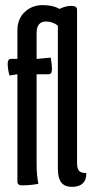

<svg xmlns="http://www.w3.org/2000/svg" viewBox="-20 -720 365 750"><path d="M123 -82Q123 -34 130 -2Q100 4 65 4Q48 4 48 -11V-430L17 -425Q10 -451 10 -470.5Q10 -490 23 -490H48V-601Q48 -646 76.5 -673Q105 -700 146.5 -700Q188 -700 212 -685Q236 -697 258.5 -697Q281 -697 281 -682V-83Q281 -62 288.5 -53Q296 -44 317 -44Q318 -18 303.5 -4Q289 10 261 10Q233 10 219.5 -7Q206 -24 206 -63V-620Q185 -636 160 -636Q123 -636 123 -591V-490H126L178 -495Q183 -469 183 -449.5Q183 -430 170 -430H123Z"/></svg>

Font: el_Medula One
Style: Regular
Weight: 400
Designer: Luciano Vergara
Foundry: Luciano Vergara
Version: Version 1.002 August 17, 2020